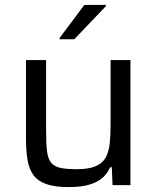

<svg xmlns="http://www.w3.org/2000/svg" viewBox="-20 -755 639 783"><path d="M260 8Q204 8 169.5 -4Q135 -16 117 -40Q99 -64 92.5 -101.5Q86 -139 86 -191V-510H168V-219Q168 -168 172 -137Q176 -106 189.5 -90.5Q203 -75 228 -70Q253 -65 293 -65Q343 -65 371 -77.5Q399 -90 411.5 -113.5Q424 -137 427.5 -170.5Q431 -204 431 -247V-510H512V0H439L436 -73H429Q419 -49 399.5 -31Q380 -13 346 -2.5Q312 8 260 8ZM223 -595V-600L324 -735H412V-730L283 -595Z"/></svg>

Font: Saira Thin
Style: Regular
Weight: 400
Version: Version 1.101